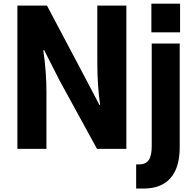

<svg xmlns="http://www.w3.org/2000/svg" viewBox="-20 -831 1091 1072"><path d="M77.1 0V-799.8H242.2L452.1 -403.3L535.2 -245.1H539.1Q523.4 -352.5 523.4 -478.5V-799.8H685.5V0H521.5L312.5 -381.8L226.6 -550.8H221.7Q239.3 -430.7 239.3 -316.4V0ZM825.2 -650.4V-810.5H985.4V-650.4ZM740.2 86.9H757.8Q793 86.9 810.1 63Q827.1 39.1 827.1 -14.6V-587.9H983.4V-8.8Q983.4 105.5 931.6 163.6Q879.9 221.7 782.2 221.7H740.2Z"/></svg>

Font: Gothic A1 Black
Style: Regular
Weight: 900
Version: Version 2.50